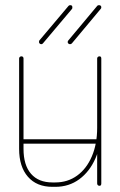

<svg xmlns="http://www.w3.org/2000/svg" viewBox="-20 -719 465 743"><path d="M372 -9Q372 -5 370.5 -2.5Q369 0 365 0Q361 0 358.5 -2.5Q356 -5 356 -9V-493Q356 -496 358.5 -498.5Q361 -501 365 -501Q369 -501 370.5 -498.5Q372 -496 372 -493ZM356 -224Q356 -228 358.5 -230.5Q361 -233 365 -233Q369 -233 370.5 -230.5Q372 -228 372 -224Q372 -158 349.5 -106.5Q327 -55 287 -25.5Q247 4 194 4H183Q122 4 88 -35Q54 -74 54 -143V-493Q54 -496 56.5 -498.5Q59 -501 63 -501Q67 -501 69 -498.5Q71 -496 71 -493V-143Q71 -80 100 -46.5Q129 -13 183 -13H194Q242 -13 278.5 -39.5Q315 -66 335.5 -114Q356 -162 356 -224ZM63 -163Q59 -163 56.5 -165.5Q54 -168 54 -171Q54 -175 56.5 -177.5Q59 -180 63 -180H360Q364 -180 366.5 -177.5Q369 -175 369 -171Q369 -168 366.5 -165.5Q364 -163 360 -163ZM245 -696Q247 -699 252 -699Q256 -699 258 -697Q260 -695 260 -691Q260 -687 259 -685L146 -551Q143 -548 140 -548Q136 -548 133.5 -550.5Q131 -553 131 -556Q131 -560 132 -562ZM356 -696Q358 -699 363 -699Q367 -699 369.5 -697Q372 -695 372 -691Q372 -687 370 -685L258 -551Q255 -548 251 -548Q247 -548 244.5 -550.5Q242 -553 242 -556Q242 -560 244 -562Z"/></svg>

Font: Libertine-Super Thin
Style: Regular
Weight: 100
Designer: Bastien Sozeau
Foundry: NBR — Bastien Sozeau
Version: Version 2.003;gftools[0.9.33]